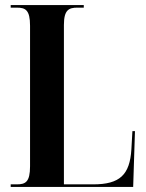

<svg xmlns="http://www.w3.org/2000/svg" viewBox="-20 -734 575 754"><path d="M22 0H503L510 -219H500L496 -148C490 -47 450 -10 346 -10H231V-636C231 -695 250 -704 284 -704H309V-714H22V-704H46C80 -704 98 -695 98 -633V-81C98 -19 80 -10 46 -10H22Z"/></svg>

Font: Noto Serif Display ExtraCondensed
Style: Bold
Weight: 700
Width: 2
Designer: Monotype Design Team
Foundry: Monotype Imaging Inc.
Version: Version 2.009